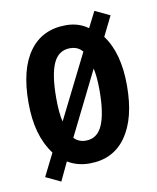

<svg xmlns="http://www.w3.org/2000/svg" viewBox="-76 -651 630 772"><g transform="rotate(-10 239.0 -264.5)"><path d="M439 -273Q439 -139 386.5 -64.5Q334 10 237 10Q187 10 148 -14L112 62L51 33L97 -59Q66 -101 51.5 -153.5Q37 -206 37 -273Q37 -409 89.5 -481.5Q142 -554 239 -554Q291 -554 329 -526L362 -591L423 -562L383 -481Q439 -406 439 -273ZM150 -272Q150 -211 159 -175L290 -437Q272 -460 239 -460Q192 -460 171 -413.5Q150 -367 150 -272ZM327 -273Q327 -300 325 -322.5Q323 -345 319 -363L190 -103Q209 -83 238 -83Q285 -83 306 -131Q327 -179 327 -273Z"/></g></svg>

Font: Noto Sans Bengali ExtraCondensed SemiBold
Style: Regular
Weight: 600
Width: 2
Designer: Joana Ranito - Universal Thirst; Jelle Bosma - Monotype Design Team
Foundry: Universal Thirst ehf.
Version: Version 3.000; ttfautohint (v1.8.4.7-5d5b)